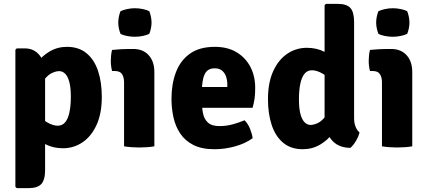

<svg xmlns="http://www.w3.org/2000/svg" viewBox="-20 -756 2208 992"><path d="M108 -506Q155.5 -506 184.2 -470.8Q213 -435.5 213 -374V122Q213 174 193.2 195Q173.5 216 127.5 216H66.5L59.5 209V-499L66.5 -506ZM506 -255.5Q506 -169.5 478.8 -110.2Q451.5 -51 406 -20.5Q360.5 10 305.5 10Q253.5 10 213.2 -11.8Q173 -33.5 140 -53.5L165 -164Q194.5 -140.5 224.2 -123.5Q254 -106.5 278 -106.5Q302.5 -106.5 317.2 -124.8Q332 -143 339 -176.8Q346 -210.5 346 -256.5Q346 -303 338.2 -332.2Q330.5 -361.5 316.8 -375Q303 -388.5 285.5 -388.5Q270 -388.5 248.8 -379Q227.5 -369.5 207.2 -342.2Q187 -315 173.5 -262L138.5 -350.5Q143.5 -391 169.5 -428.5Q195.5 -466 236.2 -490Q277 -514 326 -514Q387 -514 427 -481Q467 -448 486.5 -389.8Q506 -331.5 506 -255.5Z M777.5 0Q761 3 740.2 4.5Q719.5 6 699.5 6Q680 6 659.2 4.5Q638.5 3 621 0V-331Q621 -356 610.8 -372.5Q600.5 -389 574 -389H559Q552.5 -414.5 552.5 -442Q552.5 -455 554 -469.8Q555.5 -484.5 559 -498Q582 -500.5 606.2 -501.8Q630.5 -503 647 -503H668.5Q719 -503 748.2 -470.8Q777.5 -438.5 777.5 -383.5ZM591 -639.5Q591 -653.5 594 -668.8Q597 -684 602.5 -698Q615.5 -704.5 636.2 -709Q657 -713.5 677 -713.5Q697.5 -713.5 718.8 -709Q740 -704.5 751.5 -698Q757 -684 760 -668.2Q763 -652.5 763 -639.5Q763 -626 760 -610.5Q757 -595 751.5 -581.5Q740 -575 718.8 -570.5Q697.5 -566 677 -566Q657 -566 635.5 -570.2Q614 -574.5 602.5 -581.5Q597 -595 594 -610.5Q591 -626 591 -639.5Z M966 -199V-306.5H1154.5V-318Q1154.5 -341 1148 -360.2Q1141.5 -379.5 1127.2 -391.2Q1113 -403 1089 -403Q1052.5 -403 1037.8 -373Q1023 -343 1023 -280.5V-233.5Q1023 -199.5 1029 -170Q1035 -140.5 1054.5 -122.5Q1074 -104.5 1114 -104.5Q1148 -104.5 1180.8 -113.2Q1213.5 -122 1243.5 -134.5Q1261 -117.5 1271.5 -91.5Q1282 -65.5 1285.5 -42Q1247.5 -14.5 1194.8 0.2Q1142 15 1088.5 15Q1022.5 15 979.5 -6.8Q936.5 -28.5 911.5 -65.8Q886.5 -103 876.2 -149.8Q866 -196.5 866 -246Q866 -321.5 888.8 -382.2Q911.5 -443 961 -478.5Q1010.5 -514 1090 -514Q1156 -514 1202.5 -486Q1249 -458 1273.8 -410.2Q1298.5 -362.5 1298.5 -302Q1298.5 -268.5 1295.2 -246.2Q1292 -224 1285 -199Z M1809.5 -144.5Q1809.5 -120.5 1817.2 -101Q1825 -81.5 1837.5 -72Q1833 -51.5 1818.8 -27.5Q1804.5 -3.5 1790 8Q1724 7 1690.5 -36.5Q1657 -80 1657 -142.5V-729L1664 -736H1725Q1771 -736 1790.2 -715Q1809.5 -694 1809.5 -642ZM1364.5 -243.5Q1364.5 -329.5 1391.8 -388.8Q1419 -448 1464.5 -478.5Q1510 -509 1565 -509Q1617 -509 1657.2 -487.8Q1697.5 -466.5 1730.5 -446L1705.5 -335Q1676.5 -358.5 1646.5 -375.8Q1616.5 -393 1592 -393Q1568 -393 1553.2 -374.8Q1538.5 -356.5 1531.5 -322.8Q1524.5 -289 1524.5 -242.5Q1524.5 -196.5 1532.2 -167.2Q1540 -138 1553.8 -124.2Q1567.5 -110.5 1584.5 -110.5Q1600.5 -110.5 1621.8 -120.2Q1643 -130 1663.2 -157.2Q1683.5 -184.5 1696.5 -237L1731.5 -148.5Q1727 -108 1701 -70.5Q1675 -33 1634.2 -9Q1593.5 15 1544 15Q1483.5 15 1443.5 -18Q1403.5 -51 1384 -109.5Q1364.5 -168 1364.5 -243.5Z M2110 0Q2093.5 3 2072.8 4.5Q2052 6 2032 6Q2012.5 6 1991.8 4.5Q1971 3 1953.5 0V-331Q1953.5 -356 1943.2 -372.5Q1933 -389 1906.5 -389H1891.5Q1885 -414.5 1885 -442Q1885 -455 1886.5 -469.8Q1888 -484.5 1891.5 -498Q1914.5 -500.5 1938.8 -501.8Q1963 -503 1979.5 -503H2001Q2051.5 -503 2080.8 -470.8Q2110 -438.5 2110 -383.5ZM1923.5 -639.5Q1923.5 -653.5 1926.5 -668.8Q1929.5 -684 1935 -698Q1948 -704.5 1968.8 -709Q1989.5 -713.5 2009.5 -713.5Q2030 -713.5 2051.2 -709Q2072.5 -704.5 2084 -698Q2089.5 -684 2092.5 -668.2Q2095.5 -652.5 2095.5 -639.5Q2095.5 -626 2092.5 -610.5Q2089.5 -595 2084 -581.5Q2072.5 -575 2051.2 -570.5Q2030 -566 2009.5 -566Q1989.5 -566 1968 -570.2Q1946.5 -574.5 1935 -581.5Q1929.5 -595 1926.5 -610.5Q1923.5 -626 1923.5 -639.5Z"/></svg>

Font: Signika
Style: Bold
Weight: 700
Designer: Anna Giedry
Foundry: Anna Giedry
Version: Version 2.001